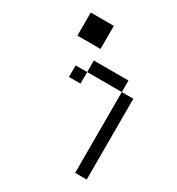

<svg xmlns="http://www.w3.org/2000/svg" viewBox="-166 -794 832 900"><g transform="rotate(30 250.0 -344.0)"><path d="M375 -437.5V0H437.5V-437.5ZM187.5 -437.5H125V-375H187.5ZM187.5 -437.5H375V-500H187.5ZM62.5 -687.5Q62.5 -687.5 62.5 -562.5H187.5Q187.5 -562.5 187.5 -687.5Z"/></g></svg>

Font: CalcUnifontExMono
Style: Regular
Weight: 500
Version: Version 15.0.06